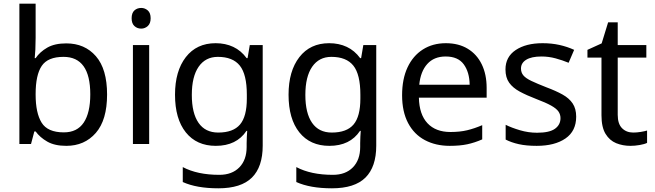

<svg xmlns="http://www.w3.org/2000/svg" viewBox="-20 -780 3547 1040"><path d="M173 -575Q173 -541 171.5 -511.5Q170 -482 168 -465H173Q196 -499 236 -522Q276 -545 339 -545Q439 -545 499.5 -475.5Q560 -406 560 -268Q560 -130 499 -60Q438 10 339 10Q276 10 236 -13Q196 -36 173 -68H166L148 0H85V-760H173ZM324 -472Q239 -472 206 -423Q173 -374 173 -271V-267Q173 -168 205.5 -115.5Q238 -63 326 -63Q398 -63 433.5 -116Q469 -169 469 -269Q469 -472 324 -472Z M745 -737Q765 -737 780.5 -723.5Q796 -710 796 -681Q796 -653 780.5 -639Q765 -625 745 -625Q723 -625 708 -639Q693 -653 693 -681Q693 -710 708 -723.5Q723 -737 745 -737ZM788 -536V0H700V-536Z M1148 -546Q1201 -546 1243.5 -526Q1286 -506 1316 -465H1321L1333 -536H1403V9Q1403 124 1344.5 182Q1286 240 1163 240Q1045 240 970 206V125Q1049 167 1168 167Q1237 167 1276.5 126.5Q1316 86 1316 16V-5Q1316 -17 1317 -39.5Q1318 -62 1319 -71H1315Q1261 10 1149 10Q1045 10 986.5 -63Q928 -136 928 -267Q928 -395 986.5 -470.5Q1045 -546 1148 -546ZM1160 -472Q1093 -472 1056 -418.5Q1019 -365 1019 -266Q1019 -167 1055.5 -114.5Q1092 -62 1162 -62Q1243 -62 1280 -105.5Q1317 -149 1317 -246V-267Q1317 -377 1279 -424.5Q1241 -472 1160 -472Z M1763 -546Q1816 -546 1858.5 -526Q1901 -506 1931 -465H1936L1948 -536H2018V9Q2018 124 1959.5 182Q1901 240 1778 240Q1660 240 1585 206V125Q1664 167 1783 167Q1852 167 1891.5 126.5Q1931 86 1931 16V-5Q1931 -17 1932 -39.5Q1933 -62 1934 -71H1930Q1876 10 1764 10Q1660 10 1601.5 -63Q1543 -136 1543 -267Q1543 -395 1601.5 -470.5Q1660 -546 1763 -546ZM1775 -472Q1708 -472 1671 -418.5Q1634 -365 1634 -266Q1634 -167 1670.5 -114.5Q1707 -62 1777 -62Q1858 -62 1895 -105.5Q1932 -149 1932 -246V-267Q1932 -377 1894 -424.5Q1856 -472 1775 -472Z M2395 -546Q2464 -546 2513.5 -516Q2563 -486 2589.5 -431.5Q2616 -377 2616 -304V-251H2249Q2251 -160 2295.5 -112.5Q2340 -65 2420 -65Q2471 -65 2510.5 -74.5Q2550 -84 2592 -102V-25Q2551 -7 2511 1.5Q2471 10 2416 10Q2340 10 2281.5 -21Q2223 -52 2190.5 -113.5Q2158 -175 2158 -264Q2158 -352 2187.5 -415Q2217 -478 2270.5 -512Q2324 -546 2395 -546ZM2394 -474Q2331 -474 2294.5 -433.5Q2258 -393 2251 -321H2524Q2523 -389 2492 -431.5Q2461 -474 2394 -474Z M3101 -148Q3101 -70 3043 -30Q2985 10 2887 10Q2831 10 2790.5 1Q2750 -8 2719 -24V-104Q2751 -88 2796.5 -74.5Q2842 -61 2889 -61Q2956 -61 2986 -82.5Q3016 -104 3016 -140Q3016 -160 3005 -176Q2994 -192 2965.5 -208Q2937 -224 2884 -244Q2832 -264 2795 -284Q2758 -304 2738 -332Q2718 -360 2718 -404Q2718 -472 2773.5 -509Q2829 -546 2919 -546Q2968 -546 3010.5 -536.5Q3053 -527 3090 -510L3060 -440Q3026 -454 2989 -464Q2952 -474 2913 -474Q2859 -474 2830.5 -456.5Q2802 -439 2802 -409Q2802 -387 2815 -371.5Q2828 -356 2858.5 -341.5Q2889 -327 2940 -307Q2991 -288 3027 -268Q3063 -248 3082 -219.5Q3101 -191 3101 -148Z M3410 -62Q3430 -62 3451 -65.5Q3472 -69 3485 -73V-6Q3471 1 3445 5.5Q3419 10 3395 10Q3353 10 3317.5 -4.5Q3282 -19 3260 -55Q3238 -91 3238 -156V-468H3162V-510L3239 -545L3274 -659H3326V-536H3481V-468H3326V-158Q3326 -109 3349.5 -85.5Q3373 -62 3410 -62Z"/></svg>

Font: Noto Sans Zanabazar Square
Style: Regular
Weight: 400
Version: Version 2.005; ttfautohint (v1.8.4.7-5d5b)